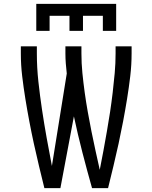

<svg xmlns="http://www.w3.org/2000/svg" viewBox="-20 -975 790 995"><path d="M210 0Q196 -57 182 -115Q168 -173 155.5 -230.5Q143 -288 132 -346Q121 -404 111.5 -462.5Q102 -521 95 -580Q88 -639 88 -698V-735H171V-698Q171 -625 179 -551.5Q187 -478 198 -405Q209 -332 222 -259.5Q235 -187 249 -115L326 -594Q323 -620 321 -646Q319 -672 319 -698V-735H402V-698Q402 -647 407 -596.5Q412 -546 419 -495.5Q426 -445 435 -394.5Q444 -344 454 -294Q464 -244 475 -194Q486 -144 497 -95Q507 -144 516 -194Q525 -244 534 -294.5Q543 -345 550.5 -395Q558 -445 564 -495.5Q570 -546 574.5 -596.5Q579 -647 579 -698V-735H662V-698Q662 -639 655 -580Q648 -521 638.5 -462.5Q629 -404 618 -346Q607 -288 594.5 -230.5Q582 -173 568 -115Q554 -57 540 0H457Q431 -92 407 -185Q383 -278 363 -372L293 0ZM168 -815V-955H582V-815H513V-893H410V-815H340V-893H237V-815Z"/></svg>

Font: Iosevka Aile
Style: Regular
Weight: 400
Designer: Belleve Invis
Foundry: Belleve Invis
Version: Version 28.0.1; ttfautohint (v1.8.4)